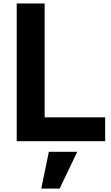

<svg xmlns="http://www.w3.org/2000/svg" viewBox="-20 -820 642 1115"><path d="M77.1 0V-799.8H239.3V-138.7H590.8V0ZM219.7 275.4 263.7 61.5H428.7L326.2 275.4Z"/></svg>

Font: Gothic A1 Black
Style: Regular
Weight: 900
Version: Version 2.50